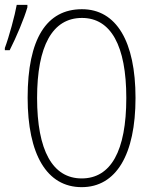

<svg xmlns="http://www.w3.org/2000/svg" viewBox="-57 -762 636 792"><path d="M-37 -555H-17C10 -608 43 -686 56 -732V-742H12C5 -701 -20 -609 -37 -564ZM280 10C422 10 502 -124 502 -358C502 -591 423 -724 281 -724C135 -724 57 -602 57 -359C57 -125 136 10 280 10ZM280 -26C160 -26 96 -141 96 -358C96 -572 159 -688 281 -688C400 -688 464 -574 464 -358C464 -139 400 -26 280 -26Z"/></svg>

Font: Kathrein 37 Thin Condensed
Style: Regular
Weight: 250
Width: 3
Designer: Lazydogs Typefoundry, based on Open Sans by Ascender Corporation
Foundry: Lazydogs Typefoundry
Version: Version 1.003;PS 001.003;hotconv 1.0.88;makeotf.lib2.5.64775